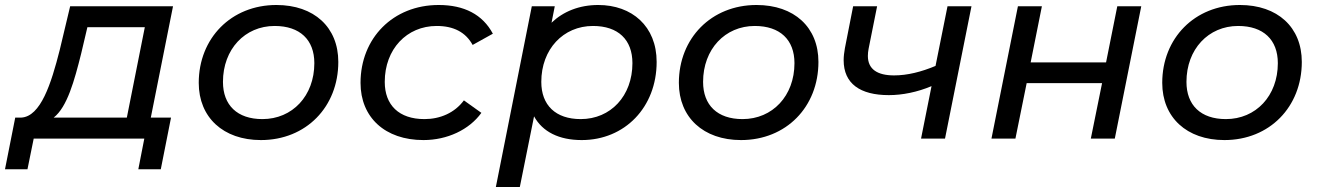

<svg xmlns="http://www.w3.org/2000/svg" viewBox="-89 -555 5279 769"><path d="M604 -530H192L150 -354C116 -220 74 -88 -4 -84H-28L-69 123H21L46 0H489L465 123H555L596 -84H515ZM236 -340 261 -446H491L419 -84H126C180 -126 209 -232 236 -340Z M956 6C1137 6 1266 -127 1266 -307C1266 -446 1169 -535 1018 -535C837 -535 707 -402 707 -223C707 -85 805 6 956 6ZM962 -78C861 -78 804 -134 804 -227C804 -358 892 -451 1011 -451C1112 -451 1170 -396 1170 -302C1170 -171 1082 -78 962 -78Z M1607 6C1702 6 1790 -35 1839 -103L1769 -153C1732 -103 1674 -78 1611 -78C1509 -78 1452 -134 1452 -227C1452 -358 1540 -451 1660 -451C1728 -451 1776 -426 1804 -375L1885 -420C1844 -497 1770 -535 1668 -535C1485 -535 1355 -402 1355 -223C1355 -85 1453 6 1607 6Z M2307 -535C2231 -535 2167 -509 2120 -464L2133 -530H2041L1897 194H1993L2050 -89C2084 -27 2150 6 2241 6C2413 6 2541 -125 2541 -307C2541 -450 2442 -535 2307 -535ZM2237 -78C2136 -78 2079 -134 2079 -227C2079 -358 2167 -451 2286 -451C2387 -451 2444 -396 2444 -302C2444 -171 2357 -78 2237 -78Z M2879 6C3060 6 3189 -127 3189 -307C3189 -446 3092 -535 2941 -535C2760 -535 2630 -402 2630 -223C2630 -85 2728 6 2879 6ZM2885 -78C2784 -78 2727 -134 2727 -227C2727 -358 2815 -451 2934 -451C3035 -451 3093 -396 3093 -302C3093 -171 3005 -78 2885 -78Z M3706 -530 3658 -291C3601 -267 3545 -253 3492 -253C3426 -253 3387 -277 3387 -331C3387 -340 3388 -350 3390 -360L3424 -530H3328L3295 -362C3292 -345 3290 -329 3290 -314C3290 -220 3356 -174 3471 -174C3525 -174 3585 -186 3642 -210L3600 0H3696L3802 -530Z M3882 0H3978L4023 -222H4325L4280 0H4376L4482 -530H4386L4341 -305H4039L4084 -530H3988Z M4815 6C4996 6 5125 -127 5125 -307C5125 -446 5028 -535 4877 -535C4696 -535 4566 -402 4566 -223C4566 -85 4664 6 4815 6ZM4821 -78C4720 -78 4663 -134 4663 -227C4663 -358 4751 -451 4870 -451C4971 -451 5029 -396 5029 -302C5029 -171 4941 -78 4821 -78Z"/></svg>

Font: AWKNG-Font Medium
Style: Italic
Weight: 500
Italic angle: -11.3°
Designer: Awakening Church
Foundry: Awakening Church
Version: Version 1.700;PS 001.700;hotconv 1.0.88;makeotf.lib2.5.64775